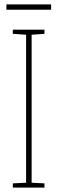

<svg xmlns="http://www.w3.org/2000/svg" viewBox="-20 -941 259 868"><path d="M181 -93H38V-112L98 -115V-784L38 -788V-807H181V-788L123 -784V-115L181 -112ZM211 -921V-897H9V-921Z"/></svg>

Font: Noto Sans Kannada UI ExtraCondensed Thin
Style: Regular
Weight: 100
Width: 2
Designer: Jelle Bosma - Monotype Design Team
Foundry: Monotype Imaging Inc.
Version: Version 2.005; ttfautohint (v1.8.4.7-5d5b)